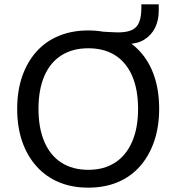

<svg xmlns="http://www.w3.org/2000/svg" viewBox="-20 -854 811 883"><path d="M386 9Q311 9 251 -16Q191 -41 148 -89Q105 -137 82 -203.5Q59 -270 59 -353Q59 -436 82 -502.5Q105 -569 147.5 -616.5Q190 -664 250.5 -689Q311 -714 386 -714Q461 -714 521 -689Q581 -664 624 -617Q667 -570 689.5 -503.5Q712 -437 712 -354Q712 -271 689 -204Q666 -137 623.5 -89Q581 -41 521 -16Q461 9 386 9ZM386 -73Q458 -73 509 -106Q560 -139 587.5 -202Q615 -265 615 -353Q615 -442 588 -504.5Q561 -567 510 -599.5Q459 -632 386 -632Q314 -632 262.5 -599.5Q211 -567 184 -504.5Q157 -442 157 -353Q157 -265 184 -202Q211 -139 262.5 -106Q314 -73 386 -73ZM490 -652 442 -709Q465 -708 485 -706.5Q505 -705 522 -705Q563 -705 586.5 -716Q610 -727 620 -752Q630 -777 630 -817V-834H710V-804Q710 -759 692.5 -725Q675 -691 643 -671.5Q611 -652 567 -652Z"/></svg>

Font: Nunito Sans 12pt ExtraLight 12pt Medium
Style: Regular
Weight: 500
Version: Version 3.101;gftools[0.9.27]